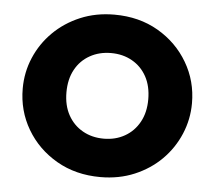

<svg xmlns="http://www.w3.org/2000/svg" viewBox="-44 -567 704 630"><g transform="rotate(5 308.0 -252.5)"><path d="M308.5 15Q227 15 164 -21.5Q101 -58 65.2 -118.8Q29.5 -179.5 29.5 -252.5Q29.5 -306 50 -354.2Q70.5 -402.5 108 -439.8Q145.5 -477 196.5 -498.5Q247.5 -520 308.5 -520Q390 -520 452.8 -483.5Q515.5 -447 551.2 -386.2Q587 -325.5 587 -252.5Q587 -199.5 566.5 -151Q546 -102.5 508.8 -65.2Q471.5 -28 420.5 -6.5Q369.5 15 308.5 15ZM308.5 -111.5Q347 -111.5 377.5 -128.8Q408 -146 425.5 -177.8Q443 -209.5 443 -252.5Q443 -296 425.8 -327.5Q408.5 -359 378 -376.2Q347.5 -393.5 308.5 -393.5Q269.5 -393.5 238.8 -376.2Q208 -359 190.8 -327.5Q173.5 -296 173.5 -252.5Q173.5 -209 191 -177.5Q208.5 -146 239 -128.8Q269.5 -111.5 308.5 -111.5Z"/></g></svg>

Font: Geologica SemiBold
Style: Regular
Weight: 600
Designer: Sindre Bremnes, Frode Helland
Foundry: Monokrom Skriftforlag AS
Version: Version 1.010;gftools[0.9.28]